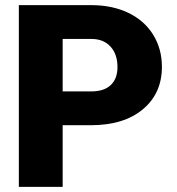

<svg xmlns="http://www.w3.org/2000/svg" viewBox="-20 -731 691 751"><path d="M225.1 -241.2V0H53.7V-710.9H337.4Q418.9 -710.9 481.7 -680.9Q544.4 -650.9 578.9 -595.5Q613.3 -540 613.3 -469.7Q613.3 -365.7 538.8 -303.5Q464.4 -241.2 334.5 -241.2ZM225.1 -373.5H337.4Q387.2 -373.5 413.3 -398.4Q439.5 -423.3 439.5 -468.8Q439.5 -518.6 412.6 -548.3Q385.7 -578.1 339.4 -578.6H225.1Z"/></svg>

Font: TypoPRO Roboto
Style: Regular
Weight: 900
Designer: Google
Version: Version 2.136; 2016